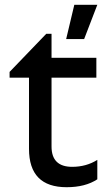

<svg xmlns="http://www.w3.org/2000/svg" viewBox="-20 -771 458 801"><path d="M386 -23Q336 10 258 10Q101 10 101 -150V-447H20V-471L173 -630H195V-530H382V-447H195V-160Q195 -75 281 -75Q340 -75 386 -104ZM386 -751 331 -608H256L290 -751Z"/></svg>

Font: Roundo Medium
Style: Regular
Weight: 500
Designer: Namrata Goyal (Gurmukhi), Shiva Nallaperumal (Latin)
Foundry: Indian Type Foundry
Version: Version 1.000;PS 1.0;hotconv 1.0.88;makeotf.lib2.5.647800